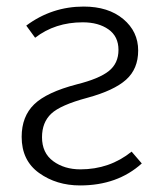

<svg xmlns="http://www.w3.org/2000/svg" viewBox="-20 -554 488 585"><path d="M224 11Q152 11 99 -27Q46 -65 46 -137Q46 -199 84 -236Q122 -273 214 -297Q282 -314 311.5 -337.5Q341 -361 341 -402Q341 -443 310.5 -464.5Q280 -486 232 -486Q148 -486 87 -439L60 -476Q138 -534 235 -534Q310 -534 355.5 -496Q401 -458 401 -400Q401 -344 364 -311Q327 -278 246 -256Q164 -234 136 -207.5Q108 -181 108 -136Q108 -88 142 -63Q176 -38 225 -38Q314 -38 381 -92L412 -56Q338 11 224 11Z"/></svg>

Font: Trujillo Light
Style: Regular
Weight: 300
Designer: Fira Sans original fonts by bBox Type GmbH, Carrois Corporate GbR, & Edenspiekermann AG / Changes by Cristiano Sobral
Foundry: Fira Sans original fonts by bBox Type GmbH, Carrois Corporate GbR, & Edenspiekermann AG / Changes by Cristiano Sobral
Version: Version 4.301;July 28, 2020;FontCreator 13.0.0.2655 64-bit